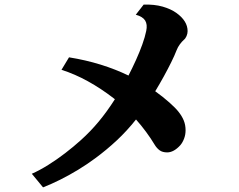

<svg xmlns="http://www.w3.org/2000/svg" viewBox="-20 -789 1040 834"><path d="M279.8 -540Q352.5 -528.3 417 -508.3Q481.4 -488.3 538.1 -460.9Q555.2 -494.1 570.8 -528.6Q586.4 -563 598.1 -595.7Q609.9 -628.4 615.2 -654.8Q621.1 -682.6 610.6 -699.7Q600.1 -716.8 569.8 -725.1L604 -769Q650.4 -770.5 686.3 -760.3Q722.2 -750 746.1 -732.9Q794.9 -697.8 794.9 -653.8Q794.9 -643.1 790.3 -632.3Q785.6 -621.6 778.8 -616.2Q770 -608.4 761.2 -596.4Q752.4 -584.5 747.1 -570.8Q738.3 -547.9 723.6 -518.3Q709 -488.8 691.4 -456.8Q673.8 -424.8 654.3 -392.6Q689.5 -367.2 716.1 -343.5Q742.7 -319.8 754.9 -304.2Q770.5 -284.7 778.3 -265.4Q786.1 -246.1 786.1 -223.1Q786.1 -203.6 779.5 -186.5Q772.9 -169.4 763.2 -158.2Q734.9 -127 706.1 -127Q686 -127 673.6 -136Q661.1 -145 651.9 -160.2Q635.3 -188 614.7 -215.8Q594.2 -243.7 570.8 -270Q531.7 -220.7 487.3 -179.2Q442.9 -137.7 393.1 -101.1Q358.9 -75.7 320.1 -52Q281.2 -28.3 242.2 -8.8Q203.1 10.7 167 24.9L118.2 -34.2Q152.3 -49.3 189.5 -72.5Q226.6 -95.7 263.2 -123.8Q299.8 -151.9 331.1 -180.2Q373 -217.8 408.9 -261Q444.8 -304.2 479 -357.9Q478 -358.9 476.6 -359.9Q475.1 -360.8 474.1 -361.8Q418.5 -404.8 361.8 -436Q305.2 -467.3 247.1 -485.8Z"/></svg>

Font: BIZ UDMincho
Style: Bold
Weight: 700
Monospace: yes
Designer: TypeBank Co., Ltd.
Foundry: Morisawa Inc.
Version: Version 1.06